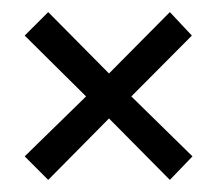

<svg xmlns="http://www.w3.org/2000/svg" viewBox="-20 -481 361 319"><path d="M161.1 -358.9 262.2 -460.9 298.8 -421.9 198.2 -320.8 299.8 -221.2 262.2 -182.1 161.1 -284.2 60.1 -182.1 21 -221.2 123 -320.8 21 -421.9 60.1 -460.9Z"/></svg>

Font: Rawengulk
Style: Demibold
Weight: 600
Version: Version 0.92